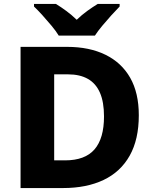

<svg xmlns="http://www.w3.org/2000/svg" viewBox="-20 -951 777 971"><path d="M682 -368Q682 -246 636 -164Q590 -82 504 -41Q418 0 299 0H84V-714H319Q432 -714 513.5 -674Q595 -634 638.5 -557.5Q682 -481 682 -368ZM506 -362Q506 -435 485.5 -482Q465 -529 424.5 -552Q384 -575 324 -575H254V-140H309Q410 -140 458 -195.5Q506 -251 506 -362ZM277 -771Q263 -794 240.5 -821Q218 -848 194.5 -874Q171 -900 152 -918V-931H263Q289 -915 315.5 -895.5Q342 -876 368 -851Q394 -876 421 -895.5Q448 -915 474 -931H585V-918Q567 -900 543.5 -874Q520 -848 497.5 -821Q475 -794 460 -771Z"/></svg>

Font: Noto Sans Hebrew ExtraBold
Style: Regular
Weight: 800
Designer: Monotype Design Team
Foundry: Monotype Imaging Inc.
Version: Version 2.003